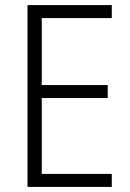

<svg xmlns="http://www.w3.org/2000/svg" viewBox="-20 -734 512 754"><path d="M419 0H88V-714H419V-663H144V-400H403V-349H144V-51H419Z"/></svg>

Font: Noto Sans UI SemiCondensed Light
Style: Regular
Weight: 300
Width: 4
Designer: Monotype Design Team
Foundry: Monotype Imaging Inc.
Version: Version 1.901